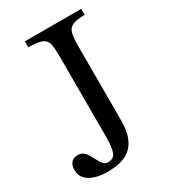

<svg xmlns="http://www.w3.org/2000/svg" viewBox="-168 -739 732 832"><g transform="rotate(-30 198.0 -322.5)"><path d="M119 12Q87 12 59.5 3.5Q32 -5 16 -22.5Q0 -40 0 -67Q0 -90 11.5 -103Q23 -116 44 -116Q62 -116 73 -106.5Q84 -97 91.5 -83.5Q99 -70 106 -56Q113 -42 121.5 -32.5Q130 -23 144 -23Q173 -23 182 -47Q191 -71 191 -123V-525Q191 -564 186.5 -586.5Q182 -609 161.5 -618Q141 -627 93 -627V-657H375V-627Q334 -627 314 -618Q294 -609 288.5 -586.5Q283 -564 283 -525V-152Q283 -103 271 -71Q259 -39 237 -20.5Q215 -2 185 5Q155 12 119 12Z"/></g></svg>

Font: STIX Two Text
Style: Regular
Weight: 400
Designer: Ross Mills, John Hudson & Paul Hanslow, Tiro Typeworks Ltd; with prior portions MicroPress Inc., and Coen Hoffman.
Foundry: Tiro Typeworks Ltd
Version: Version 2.13 b171